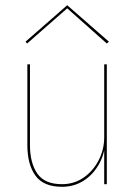

<svg xmlns="http://www.w3.org/2000/svg" viewBox="-20 -707 515 737"><path d="M380 0H390V-460H380ZM95 -150V-460H85V-150Q85 -76 116 -33Q147 10 218 10Q266 10 303.5 -15Q341 -40 363 -82.5Q385 -125 385 -180H380Q380 -133 358.5 -91.5Q337 -50 300.5 -25Q264 0 218 0Q151 0 123 -41Q95 -82 95 -150ZM238 -675 390 -540 398 -547 238 -687 78 -547 84 -540Z"/></svg>

Font: Jost Thin
Style: Regular
Weight: 250
Version: Version 3.710